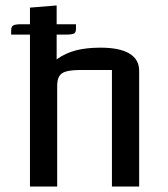

<svg xmlns="http://www.w3.org/2000/svg" viewBox="-20 -685 616 705"><path d="M21 -573Q21 -587 28.5 -591.5Q36 -596 58 -596H259V-580Q259 -566 252 -562Q245 -558 222 -558H21ZM90 0V-657L188 -665V-467Q220 -490 258.5 -500Q297 -510 349 -510Q419 -510 455 -488.5Q491 -467 491 -425V0H391V-428H275Q226 -428 208 -416Q190 -404 190 -370V0Z"/></svg>

Font: Changa
Style: Regular
Weight: 400
Designer: Eduardo Rodriguez Tunni
Foundry: Eduardo Rodriguez Tunni
Version: Version 3.003